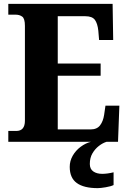

<svg xmlns="http://www.w3.org/2000/svg" viewBox="-20 -734 663 994"><path d="M23 0V-56H64Q109 -56 109 -109V-600Q109 -638 95 -648Q81 -658 62 -658H23V-714H563L566 -527H493L489 -575Q485 -613 471 -631.5Q457 -650 422 -650H279V-405H501V-342H279V-64H449Q482 -64 498 -85Q514 -106 519 -139L526 -187H598L591 0ZM486 240Q414 240 377.5 213.5Q341 187 341 130Q341 99 356.5 72Q372 45 397.5 26Q423 7 451 0H532Q512 6 492 21.5Q472 37 458.5 60Q445 83 445 115Q445 141 463 153.5Q481 166 509 166Q522 166 537 164Q552 162 568 158V224Q554 231 527 235.5Q500 240 486 240Z"/></svg>

Font: Noto Serif Myanmar SemiCondensed ExtraBold
Style: Regular
Weight: 800
Width: 4
Designer: Ben Mitchell and the Monotype Design Team
Foundry: Monotype Imaging Inc.
Version: Version 2.106; ttfautohint (v1.8.4.7-5d5b)